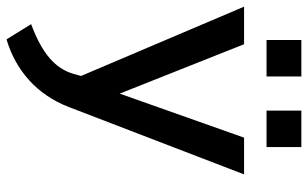

<svg xmlns="http://www.w3.org/2000/svg" viewBox="-198 -519 929 579"><g transform="rotate(90 266.5 -229.5)"><path d="M95.7 215.3C187 188.5 262.2 125.5 299.8 27.3L502.9 -501H392.1L259.3 -126L110.4 -501H-2.9L206.1 -9.3L199.2 15.1C183.1 68.4 139.2 107.9 49.8 141.1ZM420.4 -568.8V-673.8H310.5V-568.8ZM207.5 -568.8V-673.8H97.7V-568.8Z"/></g></svg>

Font: Ride SemiBold
Style: Regular
Weight: 600
Version: Version 3.000